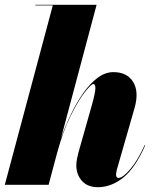

<svg xmlns="http://www.w3.org/2000/svg" viewBox="-20 -770 658 800"><path d="M361.5 -327.5Q378 -386 377.5 -403Q377 -420 369 -420Q360 -420 333 -385.5Q306 -351 274 -286.5Q242 -222 218 -133L182.5 0H0L200 -747.5H127.5V-750H382.5L234 -193.5Q252 -244.5 275.5 -293.5Q299 -342.5 327.2 -382.5Q355.5 -422.5 387 -446Q418.5 -469.5 452.5 -469.5Q510 -469.5 535 -428.2Q560 -387 540.5 -319.5L467 -63.5Q466 -59.5 464.8 -53.2Q463.5 -47 463.5 -43.5Q463.5 -28.5 473.5 -28.5Q491.5 -28.5 522.5 -64.8Q553.5 -101 582.5 -165L585 -164.5Q543.5 -70 493.5 -30Q443.5 10 388 10Q345 10 321.5 -16.2Q298 -42.5 298 -82Q298 -93.5 301 -109Q304 -124.5 307.5 -137Z"/></svg>

Font: Bodoni* 72pt Fatface
Style: Italic
Weight: 900
Italic angle: -13°
Version: Version 2.3